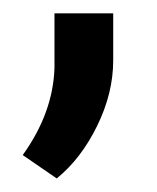

<svg xmlns="http://www.w3.org/2000/svg" viewBox="-20 -127 236 289"><path d="M65.4 141.6 14.2 106.4Q60.1 42.5 62 -25.4V-106.9H150.4V-36.1Q150.4 13.2 126.2 62.5Q102.1 111.8 65.4 141.6Z"/></svg>

Font: TypoPRO Roboto
Style: Regular
Weight: 400
Designer: Google
Version: Version 2.136; 2016